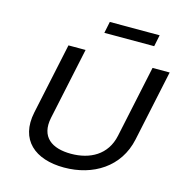

<svg xmlns="http://www.w3.org/2000/svg" viewBox="-123 -972 1041 1094"><g transform="rotate(15 397.0 -425.5)"><path d="M197 -670 108 -251C72 -81 181 9 352 9C523 9 669 -81 705 -251L794 -670H693L603 -246C578 -127 481 -77 370 -77C258 -77 183 -127 208 -246L298 -670ZM376 -792H670L684 -860H390Z"/></g></svg>

Font: LT Wave
Style: Italic
Weight: 400
Designer: Daniel Lyons
Version: Version 2.5 (Glyphs App)